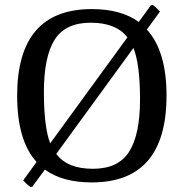

<svg xmlns="http://www.w3.org/2000/svg" viewBox="-20 -717 728 761"><path d="M48 -338Q48 -681 344 -681Q460 -681 530 -630L578 -696L586 -697Q597 -690 614 -671L562 -600Q640 -515 640 -338Q640 6 344 6Q227 6 158 -45L108 23L100 24Q86 14 72 -2L125 -75Q48 -159 48 -338ZM203 -107Q247 -48 348 -48Q449 -48 492 -116Q535 -184 535 -322.5Q535 -461 509 -527ZM485 -569Q440 -627 339.5 -627Q239 -627 196.5 -559.5Q154 -492 154 -352.5Q154 -213 179 -149Z"/></svg>

Font: Cambo
Style: Regular
Weight: 400
Designer: Carolina Giovagnoli, Andres Torresi
Foundry: Carolina Giovagnoli, Andres Torresi
Version: Version 2.001